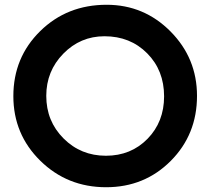

<svg xmlns="http://www.w3.org/2000/svg" viewBox="-20 -772 882 805"><path d="M36 -369Q36 -531 148.5 -641.5Q261 -752 427 -752Q584 -752 695 -640Q806 -528 806 -370Q806 -208 696 -97.5Q586 13 425 13Q262 13 149 -98Q36 -209 36 -369ZM174 -370Q174 -264 246.5 -191.5Q319 -119 424 -119Q529 -119 598.5 -190Q668 -261 668 -368Q668 -477 597 -548.5Q526 -620 418 -620Q317 -620 245.5 -547Q174 -474 174 -370Z"/></svg>

Font: Involve
Style: Bold
Weight: 700
Designer: Stefan Peev
Foundry: Context Ltd.
Version: Version 1.001